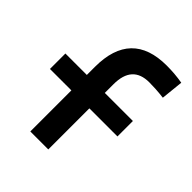

<svg xmlns="http://www.w3.org/2000/svg" viewBox="-205 -869 996 996"><g transform="rotate(45 293.0 -371.0)"><path d="M182.1 0V-301.3H24.9V-414.6H182.1V-473.6Q182.1 -742.2 441.4 -742.2Q501.5 -742.2 557.1 -732.4L544.4 -609.9Q511.7 -613.8 486.6 -615.2Q461.4 -616.7 438.5 -616.7Q314 -616.7 314 -478.5V-414.6H520V-301.3H314V0Z"/></g></svg>

Font: Caskaydia Cove
Style: Bold
Weight: 700
Monospace: yes
Designer: Aaron Bell
Foundry: Saja Typeworks
Version: Version 4.300; ttfautohint (v1.8.3)